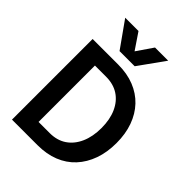

<svg xmlns="http://www.w3.org/2000/svg" viewBox="-262 -1053 1175 1175"><g transform="rotate(45 325.0 -465.5)"><path d="M64 0V-698H285Q363 -698 424.5 -673.5Q486 -649 529 -603.5Q572 -558 595 -494Q618 -430 618 -351Q618 -271 595 -206.5Q572 -142 529 -95.5Q486 -49 424.5 -24.5Q363 0 285 0ZM189 -105H285Q349 -105 394 -135.5Q439 -166 463.5 -221.5Q488 -277 488 -351Q488 -425 463.5 -479.5Q439 -534 394 -563.5Q349 -593 285 -593H189ZM113 -931H228L299 -826L371 -931H485L364 -762H233Z"/></g></svg>

Font: Azeret Mono Medium
Style: Regular
Weight: 500
Designer: Martin Vácha
Foundry: Displaay
Version: Version 1.002